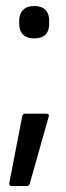

<svg xmlns="http://www.w3.org/2000/svg" viewBox="-20 -487 221 640"><path d="M18 133Q10 133 11 123L54 -99Q56 -108 63 -108H135Q140 -108 142 -105Q144 -102 142 -97L79 126Q77 133 70 133ZM94 -359Q70 -359 57 -371.5Q44 -384 44 -408V-418Q44 -441 57 -454Q70 -467 94 -467Q119 -467 131.5 -454Q144 -441 144 -418V-408Q144 -384 131.5 -371.5Q119 -359 94 -359Z"/></svg>

Font: Sofia Sans Extra Condensed Medium
Style: Regular
Weight: 500
Version: Version 4.100